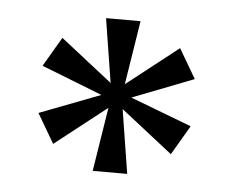

<svg xmlns="http://www.w3.org/2000/svg" viewBox="-34 -778 457 377"><g transform="rotate(5 194.5 -589.5)"><path d="M161 -439 181 -565 79 -485 45 -543 165 -589 45 -636 79 -694 181 -614 161 -740H229L209 -614L311 -694L345 -636L224 -589L345 -543L311 -485L209 -565L229 -439Z"/></g></svg>

Font: Instrument Sans SemiCondensed
Style: Regular
Weight: 400
Width: 4
Designer: Rodrigo Fuenzalida
Foundry: fragTYPE
Version: Version 1.000;gftools[0.9.28]